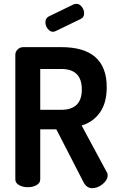

<svg xmlns="http://www.w3.org/2000/svg" viewBox="-20 -977 610 1002"><path d="M401 -878 271 -815Q261 -811 257 -811Q241 -811 229 -827Q217 -843 217 -860Q217 -882 234 -891L366 -955Q376 -957 379 -957Q395 -957 407 -941.5Q419 -926 419 -908Q419 -886 401 -878ZM60 -41V-691Q60 -707 72 -719Q84 -731 102 -731H300Q537 -731 537 -522Q537 -440 501.5 -390Q466 -340 406 -322L537 -79Q542 -73 542 -63Q542 -38 516 -16.5Q490 5 461 5Q432 5 416 -26L274 -302H190V-41Q190 -22 171 -11Q152 0 125 0Q99 0 79.5 -11Q60 -22 60 -41ZM300 -617H190V-404H300Q407 -404 407 -510Q407 -617 300 -617Z"/></svg>

Font: Dosis
Style: Bold
Weight: 700
Designer: Edgar Tolentino, Pablo Impallari, Igino Marini
Foundry: Edgar Tolentino, Pablo Impallari, Igino Marini
Version: Version 1.007